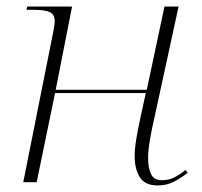

<svg xmlns="http://www.w3.org/2000/svg" viewBox="-20 -556 617 586"><path d="M461 10Q422 10 406.5 -15.5Q391 -41 391 -79Q391 -102 396 -132Q401 -162 408 -194L425 -272H148L92 0H51L142 -456Q144 -467 145.5 -476Q147 -485 147 -491Q147 -512 132 -519Q117 -526 83 -526H61L63 -536H200L150 -282H428L482 -536H525L452 -200Q445 -171 438.5 -134.5Q432 -98 432 -75Q432 -43 441 -24.5Q450 -6 473 -6Q495 -6 511 -14Q527 -22 546 -37L553 -29Q533 -13 511 -1.5Q489 10 461 10Z"/></svg>

Font: Noto Serif Display ExtraLight
Style: Italic
Weight: 200
Italic angle: -12°
Designer: Monotype Design Team
Foundry: Monotype Imaging Inc.
Version: Version 2.009